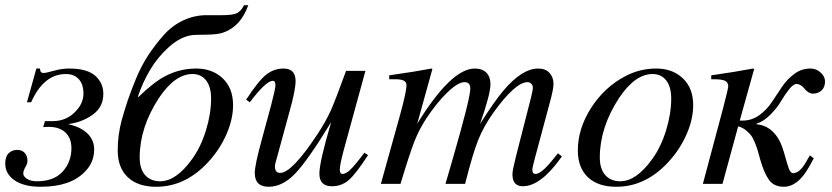

<svg xmlns="http://www.w3.org/2000/svg" viewBox="-38 -703 3180 734"><path d="M101 -441H115Q115 -424 128 -424Q138 -424 168 -432.5Q198 -441 226 -441Q295 -441 326 -413.5Q357 -386 357 -344Q357 -294 317 -265Q277 -236 225 -229L224 -228Q272 -217 297 -192Q322 -167 322 -132Q322 -82 287 -47Q232 11 118 11Q54 11 18 -13.5Q-18 -38 -18 -78Q-18 -104 -5 -117Q8 -130 28 -130Q46 -130 56.5 -118.5Q67 -107 67 -88Q67 -77 59 -64Q51 -51 51 -39Q51 -29 65 -19.5Q79 -10 103 -10Q168 -10 201.5 -47Q235 -84 235 -137Q235 -175 212 -196.5Q189 -218 149 -218Q135 -218 127 -217L134 -240H164Q213 -240 247 -273Q281 -306 281 -345Q281 -381 263 -400.5Q245 -420 214 -420Q129 -420 81 -312H65Z M895 -683H911Q883 -603 817 -579Q796 -571 752.5 -570.5Q709 -570 698 -569Q652 -563 608 -523.5Q564 -484 535 -434.5Q506 -385 489 -333L491 -332Q550 -389 592 -411Q648 -441 712 -441Q774 -441 813.5 -403.5Q853 -366 853 -301Q853 -244 824.5 -182.5Q796 -121 747 -72Q664 11 559 11Q489 11 450.5 -25.5Q412 -62 412 -128Q412 -186 427 -243Q438 -282 450 -318Q462 -354 482.5 -403.5Q503 -453 529.5 -493Q556 -533 588 -569Q620 -605 662.5 -625Q705 -645 752 -645H812Q848 -645 865 -651.5Q882 -658 895 -683ZM769 -326Q769 -371 750 -395.5Q731 -420 698 -420Q631 -420 570 -329Q496 -216 496 -101Q496 -57 517 -33.5Q538 -10 574 -10Q635 -10 695 -93Q729 -139 749 -203.5Q769 -268 769 -326Z M1355 -119 1369 -110Q1321 -36 1294 -13.5Q1267 9 1231 9Q1183 9 1183 -39Q1183 -84 1228 -236Q1139 -90 1090.5 -39.5Q1042 11 989 11Q936 11 936 -42Q936 -72 963 -170L998 -299Q1015 -364 1015 -377Q1015 -394 1005 -394Q979 -394 917 -312L903 -322Q950 -394 979.5 -417.5Q1009 -441 1046 -441Q1092 -441 1092 -393Q1092 -360 1070 -281L1016 -83Q1013 -74 1013 -67Q1013 -42 1033 -42Q1078 -42 1175 -189Q1208 -239 1226.5 -280.5Q1245 -322 1285 -432H1359L1276 -129Q1261 -72 1261 -55Q1261 -38 1272 -38Q1284 -38 1301 -54Q1318 -70 1355 -119Z M2110 -105 2105 -98Q2028 9 1961 9Q1921 9 1921 -37Q1921 -52 1934 -103L1992 -330Q1999 -358 1999 -368Q1999 -377 1993 -383Q1987 -389 1979 -389Q1932 -389 1848 -272Q1811 -220 1790 -167.5Q1769 -115 1740 0H1665L1692 -93Q1760 -328 1760 -364Q1760 -389 1738 -389Q1713 -389 1672 -349.5Q1631 -310 1589 -246Q1564 -207 1546.5 -163Q1529 -119 1493 0H1418L1491 -262Q1516 -353 1516 -378Q1516 -400 1475 -400H1450V-415Q1555 -430 1612 -441L1615 -439L1557 -230Q1687 -441 1777 -441Q1806 -441 1821.5 -425Q1837 -409 1837 -381Q1837 -343 1797 -229Q1850 -313 1885.5 -355.5Q1921 -398 1957 -421Q1989 -441 2020 -441Q2047 -441 2062.5 -424.5Q2078 -408 2078 -382Q2078 -363 2065 -315L2007 -99Q1997 -61 1997 -54Q1997 -38 2009 -38Q2031 -38 2074 -91L2095 -117Z M2612 -301Q2612 -244 2583.5 -182.5Q2555 -121 2506 -72Q2423 11 2318 11Q2248 11 2209.5 -25.5Q2171 -62 2171 -128Q2171 -211 2221.5 -290Q2272 -369 2351 -411Q2407 -441 2471 -441Q2533 -441 2572.5 -403.5Q2612 -366 2612 -301ZM2528 -326Q2528 -371 2509 -395.5Q2490 -420 2457 -420Q2390 -420 2329 -329Q2255 -216 2255 -101Q2255 -57 2276 -33.5Q2297 -10 2333 -10Q2394 -10 2454 -93Q2488 -139 2508 -203.5Q2528 -268 2528 -326Z M2790 -242H2801Q2836 -242 2864.5 -262.5Q2893 -283 2912.5 -312.5Q2932 -342 2951.5 -371Q2971 -400 2998.5 -420.5Q3026 -441 3060 -441Q3083 -441 3099.5 -425.5Q3116 -410 3116 -392Q3116 -369 3102.5 -357Q3089 -345 3070 -345Q3053 -345 3038 -363.5Q3023 -382 3007 -382Q2995 -382 2979 -362Q2963 -342 2948 -316.5Q2933 -291 2907.5 -265Q2882 -239 2854 -230V-228Q2911 -223 2942 -165Q2953 -143 2962 -110Q2971 -77 2977.5 -59Q2984 -41 2994 -41Q3019 -41 3043 -83Q3048 -91 3058 -109L3073 -98Q3043 -38 3016 -13.5Q2989 11 2958 11Q2920 11 2901 -16.5Q2882 -44 2868 -94Q2862 -116 2859 -126.5Q2856 -137 2848.5 -156Q2841 -175 2833.5 -185Q2826 -195 2813 -205.5Q2800 -216 2784 -220L2724 0H2649L2727 -292Q2746 -365 2746 -373Q2746 -388 2734 -394Q2722 -400 2692 -400H2681V-415Q2772 -428 2841 -441L2845 -439Z"/></svg>

Font: STIX MathJax Alphabets
Style: Italic
Weight: 400
Italic angle: -16.33°
Designer: MicroPress Inc., with final additions and corrections provided by Coen Hoffman, Elsevier (retired)
Version: Version 1.1.1